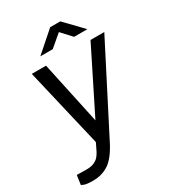

<svg xmlns="http://www.w3.org/2000/svg" viewBox="-217 -794 946 1063"><g transform="rotate(-30 256.0 -262.5)"><path d="M61.5 165Q18.5 165 3 158.5Q-12.5 152 -12.5 152L-4 92L46.5 93Q83 94.5 104.2 85.5Q125.5 76.5 136.8 63Q148 49.5 154.5 36.5L178.5 -12.5L60 -517H151L236.5 -118L435.5 -517H523.5L238.5 39Q198.5 113 155.5 139Q112.5 165 61.5 165ZM149.5 -577.5 277.5 -690H342L450.5 -577.5H365.5L305.5 -642.5L229 -577.5Z"/></g></svg>

Font: Public Sans
Style: Italic
Weight: 400
Italic angle: -8°
Designer: The Public Sans project authors (U.S. Web Design System). Libre Franklin designed by Pablo Impallari and Rodrigo Fuenzal
Version: Version 1.008; ttfautohint (v1.8.1) -l 8 -r 50 -G 200 -x 14 